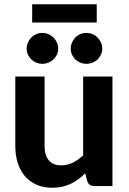

<svg xmlns="http://www.w3.org/2000/svg" viewBox="-20 -876 606 904"><path d="M509.5 -515.5V0H424.5Q398 0 390.5 -24L381.5 -60Q366 -45 349.5 -32.5Q333 -20 314.2 -11Q295.5 -2 273.8 3Q252 8 226.5 8Q184.5 8 151.8 -6.5Q119 -21 97 -47Q75 -73 63.5 -109Q52 -145 52 -188V-515.5H190V-188Q190 -145 209.8 -121.2Q229.5 -97.5 268.5 -97.5Q297.5 -97.5 323 -110.2Q348.5 -123 371.5 -145V-515.5ZM254 -647Q254 -632 248 -619Q242 -606 231.8 -596.2Q221.5 -586.5 207.8 -581Q194 -575.5 178.5 -575.5Q164 -575.5 150.8 -581Q137.5 -586.5 127.5 -596.2Q117.5 -606 111.5 -619Q105.5 -632 105.5 -647Q105.5 -662 111.5 -675.5Q117.5 -689 127.5 -699.2Q137.5 -709.5 150.8 -715.2Q164 -721 178.5 -721Q194 -721 207.8 -715.2Q221.5 -709.5 231.8 -699.2Q242 -689 248 -675.5Q254 -662 254 -647ZM461.5 -647Q461.5 -632 455.5 -619Q449.5 -606 439.5 -596.2Q429.5 -586.5 415.8 -581Q402 -575.5 386.5 -575.5Q371.5 -575.5 358 -581Q344.5 -586.5 334.5 -596.2Q324.5 -606 318.8 -619Q313 -632 313 -647Q313 -662 318.8 -675.5Q324.5 -689 334.5 -699.2Q344.5 -709.5 358 -715.2Q371.5 -721 386.5 -721Q402 -721 415.8 -715.2Q429.5 -709.5 439.5 -699.2Q449.5 -689 455.5 -675.5Q461.5 -662 461.5 -647ZM131.5 -856H435.5V-770H131.5Z"/></svg>

Font: Lato 2
Style: Regular
Weight: 800
Designer: Lukasz Dziedzic with Adam Twardoch and Botio Nikoltchev
Foundry: tyPoland Lukasz Dziedzic
Version: Version 2.015; 2015-08-06; http://www.latofonts.com/